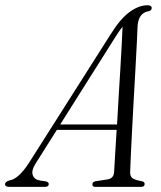

<svg xmlns="http://www.w3.org/2000/svg" viewBox="-64 -728 627 748"><path d="M75 -91.5Q57 -62.5 63.8 -45.2Q70.5 -28 92.5 -24.5L114.5 -21.5Q126 -18.5 126 -11Q126 0 110.5 0H-28Q-44.5 0 -44.5 -11Q-44 -20 -27.5 -25Q8.5 -30.5 49.5 -94.5L368 -596Q406 -656.5 441.8 -682Q477.5 -707.5 510.5 -707.5Q527 -707.5 527 -696.5Q527 -687 514.5 -684Q496.5 -681.5 485.2 -667.5Q474 -653.5 472 -627Q471.5 -607.5 469.2 -563.5Q467 -519.5 463.8 -461.8Q460.5 -404 457 -341.2Q453.5 -278.5 450.5 -220.5Q447.5 -162.5 445.5 -118.8Q443.5 -75 443 -56Q443 -41.5 451.5 -34.2Q460 -27 490.5 -21.5Q499.5 -19 499.5 -11Q499.5 0 486 0H307Q295.5 0 296 -10Q296 -18 306 -21.5L357.5 -29.5Q379 -34.5 380.5 -57Q381.5 -77 384.2 -121.2Q387 -165.5 390.5 -222H157.5ZM384 -581.5 170.5 -243H392Q395 -295 398.2 -350.5Q401.5 -406 404.8 -458.5Q408 -511 410.2 -554Q412.5 -597 413.5 -624Q407.5 -616.5 400 -606Q392.5 -595.5 384 -581.5Z"/></svg>

Font: Fraunces 144pt Soft Light
Style: Italic
Weight: 300
Italic angle: -16°
Version: Version 1.000;[b76b70a41]